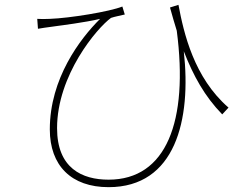

<svg xmlns="http://www.w3.org/2000/svg" viewBox="-20 -736 1040 794"><path d="M740 -524C780 -422 826 -338 899 -263L925 -291C782 -415 740 -599 718 -716L683 -705C692 -671 702 -639 711 -609C760 -234 668 7 429 7C320 7 216 -40 216 -206C216 -425 381 -620 439 -662C453 -667 484 -673 496 -676L486 -709C434 -688 269 -661 186 -658C168 -657 146 -657 134 -658L137 -617C155 -620 174 -623 191 -625C234 -631 331 -643 394 -658C311 -576 186 -411 186 -201C186 -51 275 38 429 38C705 38 772 -240 740 -524Z"/></svg>

Font: Glow Sans SC Normal ExtraLight
Style: Regular
Weight: 200
Designer: Ryoko NISHIZUKA (kana, bopomofo & ideographs); Paul D. Hunt (Latin, Greek & Cyrillic); Sandoll Communications, Soo-young
Version: Version 0.93